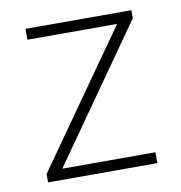

<svg xmlns="http://www.w3.org/2000/svg" viewBox="-62 -551 575 609"><g transform="rotate(-10 225.0 -246.0)"><path d="M45 0V-27L348 -457H59V-492H400V-466L97 -35H397V0Z"/></g></svg>

Font: Livvic ExtraLight
Style: Regular
Weight: 275
Designer: Jacques Le Bailly, Baron von Fonthausen
Version: Version 1.001; ttfautohint (v1.8.2)